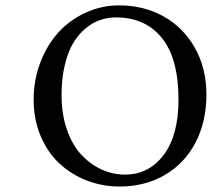

<svg xmlns="http://www.w3.org/2000/svg" viewBox="-20 -678 781 708"><path d="M407.2 -613.8Q377.4 -613.8 349.4 -604.2Q321.3 -594.7 295.2 -573Q269 -551.3 249.8 -519Q230.5 -486.8 218.8 -437.5Q207 -388.2 207 -327.1Q207 -257.3 226.6 -200.7Q246.1 -144 279.1 -108.4Q312 -72.8 353.5 -53.5Q395 -34.2 440.9 -34.2Q528.8 -34.2 583.5 -106.7Q638.2 -179.2 638.2 -310.1Q638.2 -461.9 577.1 -537.8Q516.1 -613.8 407.2 -613.8ZM741.2 -329.1Q741.2 -230 701.2 -152.8Q661.1 -75.7 588.1 -33Q515.1 9.8 420.9 9.8Q356.4 9.8 298.8 -12.9Q241.2 -35.6 198 -76.2Q154.8 -116.7 129.4 -177.5Q104 -238.3 104 -310.1Q104 -382.3 128.4 -446.8Q152.8 -511.2 194.6 -557.6Q236.3 -604 295.2 -631.1Q354 -658.2 419.9 -658.2Q509.8 -658.2 582.8 -617.7Q655.8 -577.1 698.5 -501.7Q741.2 -426.3 741.2 -329.1Z"/></svg>

Font: Linear Smooth
Style: Regular
Weight: 400
Designer: Philipp H. Poll, Flanker
Foundry: Philipp H. Poll, reworked by Flanker
Version: Version 1.061 | FøM Fix